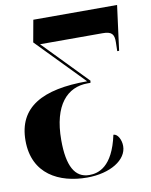

<svg xmlns="http://www.w3.org/2000/svg" viewBox="-86 -600 709 903"><g transform="rotate(-10 268.0 -148.5)"><path d="M257 239C368 239 449 188 449 122C449 92 433 62 413 62C381 211 312 229 269 229C200 229 167 168 167 45C167 -124 239 -197 335 -197H349L351 -207L147 -417H446C489 -417 501 -403 500 -364C500 -351 499 -336 499 -322H508L536 -536H136L117 -431L335 -207C121 -207 1 -142 1 18C1 178 124 239 257 239Z"/></g></svg>

Font: Noto Serif Display Condensed Black
Style: Italic
Weight: 900
Width: 3
Italic angle: -12°
Designer: Monotype Design Team
Foundry: Monotype Imaging Inc.
Version: Version 2.009